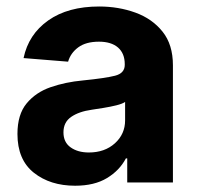

<svg xmlns="http://www.w3.org/2000/svg" viewBox="-20 -573 620 603"><path d="M215.9 10.3Q137.8 10.3 86.3 -30.5Q34.8 -71.4 34.8 -152.3Q34.8 -213.4 63.6 -248.2Q92.3 -283 139 -299.2Q185.7 -315.3 239.7 -320.3Q310.7 -327.4 341.3 -335.2Q371.8 -343 371.8 -369.3V-371.4Q371.8 -405.2 350.7 -423.7Q329.5 -442.1 290.8 -442.1Q250 -442.1 225.9 -424.4Q201.7 -406.6 193.9 -379.3L54 -390.6Q69.6 -465.2 131.6 -508.9Q193.5 -552.6 291.5 -552.6Q352.3 -552.6 405.2 -533.4Q458.1 -514.2 490.6 -473.5Q523.1 -432.9 523.1 -367.9V0H379.6V-75.6H375.4Q355.5 -37.6 315.9 -13.7Q276.3 10.3 215.9 10.3ZM259.2 -94.1Q308.9 -94.1 340.9 -123Q372.9 -152 372.9 -195V-252.8Q364 -246.8 345.3 -242.2Q326.7 -237.6 305.6 -234.2Q284.4 -230.8 267.8 -228.3Q228 -222.7 203.7 -206Q179.3 -189.3 179.3 -157.3Q179.3 -126.1 201.9 -110.1Q224.4 -94.1 259.2 -94.1Z"/></svg>

Font: Inter UI
Style: Bold
Weight: 700
Designer: Rasmus Andersson
Foundry: rsms
Version: 3.2;8d6f07862